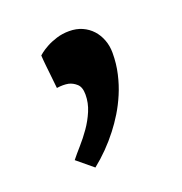

<svg xmlns="http://www.w3.org/2000/svg" viewBox="-72 -167 425 449"><g transform="rotate(-20 140.5 57.5)"><path d="M72.3 12.7Q69.8 -10.3 67.9 -28.8Q66.9 -36.6 66.2 -44.2Q65.4 -51.8 64.9 -57.6Q64.5 -63.5 64.2 -67.1Q64 -70.8 64 -71.3Q64.5 -71.8 70.6 -76.7Q76.7 -81.5 87.4 -87.4Q98.1 -93.3 112.8 -97.9Q127.4 -102.5 144.5 -102.5Q162.1 -102.5 176.5 -96.2Q190.9 -89.8 201.2 -78.6Q211.4 -67.4 217 -52.5Q222.7 -37.6 222.7 -20Q222.7 6.8 217 31.5Q211.4 56.2 202.1 77.9Q192.9 99.6 181.4 118.4Q169.9 137.2 157.7 152.8Q129.4 189.5 93.3 218.3L53.7 185.5Q63 173.8 76.2 158.9Q89.4 144 101.3 127Q113.3 109.9 121.6 90.3Q129.9 70.8 129.9 49.8Q129.9 31.2 120.8 23.2Q111.8 15.1 101.1 12.7Q88.4 10.3 72.3 12.7Z"/></g></svg>

Font: Donegal One
Style: Regular
Weight: 400
Designer: Gary Lonergan
Foundry: Sorkin Type Co.
Version: Version 1.004